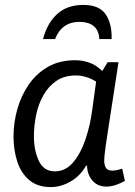

<svg xmlns="http://www.w3.org/2000/svg" viewBox="-20 -748 549 781"><path d="M418 -495H462Q447 -396 436.5 -328.5Q426 -261 419.5 -218.5Q413 -176 409.5 -151.5Q406 -127 405 -114.5Q404 -102 404 -94Q404 -76 411 -65Q418 -54 437 -54Q447 -54 457.5 -56.5Q468 -59 477 -62L488 -12Q472 -3 452 4Q432 11 413 11Q377 11 356 -13.5Q335 -38 334 -74H330Q307 -33 267.5 -10Q228 13 187 13Q133 13 99.5 -15Q66 -43 50.5 -90Q35 -137 35 -193Q35 -249 50.5 -304Q66 -359 97 -404Q128 -449 175 -476Q222 -503 286 -503Q314 -503 342.5 -493.5Q371 -484 396 -459ZM118 -194Q118 -136 138 -93.5Q158 -51 203 -51Q247 -51 278 -88Q309 -125 328.5 -183.5Q348 -242 356 -307L371 -416Q331 -441 288 -441Q242 -441 209.5 -419Q177 -397 156.5 -360.5Q136 -324 127 -280.5Q118 -237 118 -194ZM155 -589Q171 -652 211.5 -690Q252 -728 319 -728Q384 -728 410 -689.5Q436 -651 434 -589H384Q382 -625 361 -642Q340 -659 304 -659Q231 -659 204 -589Z"/></svg>

Font: Rosario Light
Style: Italic
Weight: 300
Italic angle: -8.05°
Designer: Hector Gatti
Foundry: Omnibus Type
Version: Version 1.101; ttfautohint (v1.8.1.43-b0c9)